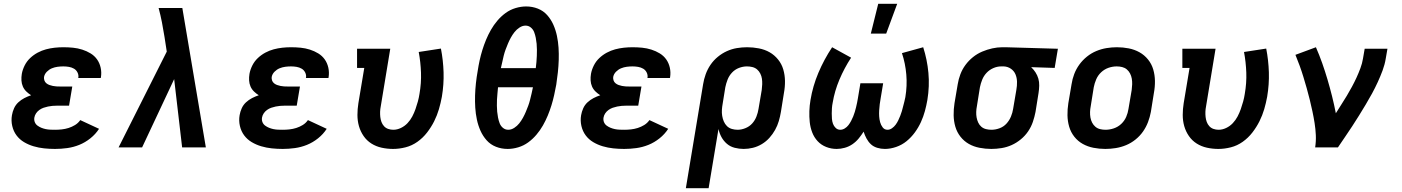

<svg xmlns="http://www.w3.org/2000/svg" viewBox="-20 -777 7390 1012"><path d="M270 8Q241 8 212.5 5Q184 2 157 -6Q130 -14 106.5 -28Q83 -42 67 -63.5Q51 -85 44.5 -113Q38 -141 43 -170Q46 -188 54 -206Q62 -224 76.5 -237.5Q91 -251 108.5 -260Q126 -269 144 -275Q131 -283 119 -294.5Q107 -306 100.5 -321Q94 -336 93 -353Q92 -370 95 -388Q99 -410 110 -432Q121 -454 139 -471Q157 -488 178.5 -499.5Q200 -511 222.5 -517Q245 -523 268 -525.5Q291 -528 314 -528Q340 -528 365 -525.5Q390 -523 413.5 -515.5Q437 -508 457.5 -495.5Q478 -483 491.5 -464Q505 -445 510.5 -420.5Q516 -396 512 -370L511 -366H392L393 -368Q395 -382 388.5 -395Q382 -408 370 -415Q358 -422 343.5 -424.5Q329 -427 314 -427Q299 -427 283.5 -425Q268 -423 253.5 -417Q239 -411 227 -399Q215 -387 212 -371Q211 -362 214 -353Q217 -344 224.5 -338Q232 -332 240.5 -329Q249 -326 258.5 -324Q268 -322 277.5 -321.5Q287 -321 297 -321H361L344 -220H280Q268 -220 256.5 -219Q245 -218 233 -215.5Q221 -213 209.5 -209Q198 -205 187.5 -197.5Q177 -190 170 -179.5Q163 -169 161 -157Q159 -144 163.5 -133Q168 -122 177.5 -115Q187 -108 198 -103.5Q209 -99 221 -96.5Q233 -94 245.5 -93.5Q258 -93 271 -93Q288 -93 306 -95Q324 -97 341.5 -102.5Q359 -108 375.5 -118Q392 -128 403 -144L502 -98Q484 -70 456.5 -48Q429 -26 398 -13.5Q367 -1 334.5 3.5Q302 8 270 8Z M605 0 859 -505 847 -583Q841 -621 833.5 -659.5Q826 -698 816 -735H941L1065 0H940L898 -360L729 0Z M1470 8Q1441 8 1412.5 5Q1384 2 1357 -6Q1330 -14 1306.5 -28Q1283 -42 1267 -63.5Q1251 -85 1244.5 -113Q1238 -141 1243 -170Q1246 -188 1254 -206Q1262 -224 1276.5 -237.5Q1291 -251 1308.5 -260Q1326 -269 1344 -275Q1331 -283 1319 -294.5Q1307 -306 1300.5 -321Q1294 -336 1293 -353Q1292 -370 1295 -388Q1299 -410 1310 -432Q1321 -454 1339 -471Q1357 -488 1378.5 -499.5Q1400 -511 1422.5 -517Q1445 -523 1468 -525.5Q1491 -528 1514 -528Q1540 -528 1565 -525.5Q1590 -523 1613.5 -515.5Q1637 -508 1657.5 -495.5Q1678 -483 1691.5 -464Q1705 -445 1710.5 -420.5Q1716 -396 1712 -370L1711 -366H1592L1593 -368Q1595 -382 1588.5 -395Q1582 -408 1570 -415Q1558 -422 1543.5 -424.5Q1529 -427 1514 -427Q1499 -427 1483.5 -425Q1468 -423 1453.5 -417Q1439 -411 1427 -399Q1415 -387 1412 -371Q1411 -362 1414 -353Q1417 -344 1424.5 -338Q1432 -332 1440.5 -329Q1449 -326 1458.5 -324Q1468 -322 1477.5 -321.5Q1487 -321 1497 -321H1561L1544 -220H1480Q1468 -220 1456.5 -219Q1445 -218 1433 -215.5Q1421 -213 1409.5 -209Q1398 -205 1387.5 -197.5Q1377 -190 1370 -179.5Q1363 -169 1361 -157Q1359 -144 1363.5 -133Q1368 -122 1377.5 -115Q1387 -108 1398 -103.5Q1409 -99 1421 -96.5Q1433 -94 1445.5 -93.5Q1458 -93 1471 -93Q1488 -93 1506 -95Q1524 -97 1541.5 -102.5Q1559 -108 1575.5 -118Q1592 -128 1603 -144L1702 -98Q1684 -70 1656.5 -48Q1629 -26 1598 -13.5Q1567 -1 1534.5 3.5Q1502 8 1470 8Z M2052 8Q2021 8 1991.5 1.5Q1962 -5 1937.5 -20.5Q1913 -36 1896.5 -60Q1880 -84 1872 -112Q1864 -140 1864 -171Q1864 -202 1869 -233L1900 -419H1862V-520H2037L1987 -217Q1984 -202 1983.5 -188Q1983 -174 1984.5 -160.5Q1986 -147 1990.5 -134.5Q1995 -122 2004 -112Q2013 -102 2026 -97.5Q2039 -93 2053 -93Q2073 -93 2093 -102.5Q2113 -112 2128 -128Q2143 -144 2153 -163Q2163 -182 2170 -202Q2177 -222 2182.5 -242Q2188 -262 2191 -282Q2201 -339 2199 -394.5Q2197 -450 2187 -503L2304 -521Q2316 -460 2318 -396Q2320 -332 2309 -267Q2303 -234 2293.5 -201.5Q2284 -169 2268.5 -138Q2253 -107 2231 -78.5Q2209 -50 2180 -29.5Q2151 -9 2117.5 -0.5Q2084 8 2052 8Z M2656 8Q2623 8 2594 -3.5Q2565 -15 2545 -37.5Q2525 -60 2512.5 -88Q2500 -116 2493.5 -147Q2487 -178 2485 -209.5Q2483 -241 2484 -273.5Q2485 -306 2488.5 -338.5Q2492 -371 2498 -404Q2502 -431 2508 -458.5Q2514 -486 2522.5 -513.5Q2531 -541 2542 -567.5Q2553 -594 2567.5 -619.5Q2582 -645 2601.5 -668Q2621 -691 2645 -708.5Q2669 -726 2697.5 -734.5Q2726 -743 2753 -743Q2786 -743 2815 -731.5Q2844 -720 2864 -697.5Q2884 -675 2896.5 -647Q2909 -619 2915.5 -588Q2922 -557 2924 -525.5Q2926 -494 2925 -461.5Q2924 -429 2920.5 -396.5Q2917 -364 2912 -331Q2907 -304 2901 -276.5Q2895 -249 2886.5 -221.5Q2878 -194 2867 -167.5Q2856 -141 2841.5 -115.5Q2827 -90 2807.5 -67Q2788 -44 2764 -26.5Q2740 -9 2711.5 -0.5Q2683 8 2656 8ZM2804 -418Q2806 -434 2807.5 -450.5Q2809 -467 2809.5 -483Q2810 -499 2810 -515Q2810 -531 2808.5 -546.5Q2807 -562 2804 -577.5Q2801 -593 2795.5 -607.5Q2790 -622 2778 -632Q2766 -642 2750 -642Q2734 -642 2718.5 -632Q2703 -622 2692 -608Q2681 -594 2672.5 -578.5Q2664 -563 2657.5 -547.5Q2651 -532 2645 -516Q2639 -500 2635 -483.5Q2631 -467 2627.5 -450.5Q2624 -434 2620 -418ZM2659 -93Q2675 -93 2690.5 -103Q2706 -113 2717 -127Q2728 -141 2736.5 -156.5Q2745 -172 2751.5 -187.5Q2758 -203 2764 -219Q2770 -235 2774 -251.5Q2778 -268 2782 -284.5Q2786 -301 2789 -317H2605Q2604 -301 2602 -284.5Q2600 -268 2599.5 -252Q2599 -236 2599 -220Q2599 -204 2600.5 -188.5Q2602 -173 2605 -157.5Q2608 -142 2613.5 -127.5Q2619 -113 2631 -103Q2643 -93 2659 -93Z M3270 8Q3241 8 3212.5 5Q3184 2 3157 -6Q3130 -14 3106.5 -28Q3083 -42 3067 -63.5Q3051 -85 3044.5 -113Q3038 -141 3043 -170Q3046 -188 3054 -206Q3062 -224 3076.5 -237.5Q3091 -251 3108.5 -260Q3126 -269 3144 -275Q3131 -283 3119 -294.5Q3107 -306 3100.5 -321Q3094 -336 3093 -353Q3092 -370 3095 -388Q3099 -410 3110 -432Q3121 -454 3139 -471Q3157 -488 3178.5 -499.5Q3200 -511 3222.5 -517Q3245 -523 3268 -525.5Q3291 -528 3314 -528Q3340 -528 3365 -525.5Q3390 -523 3413.5 -515.5Q3437 -508 3457.5 -495.5Q3478 -483 3491.5 -464Q3505 -445 3510.5 -420.5Q3516 -396 3512 -370L3511 -366H3392L3393 -368Q3395 -382 3388.5 -395Q3382 -408 3370 -415Q3358 -422 3343.5 -424.5Q3329 -427 3314 -427Q3299 -427 3283.5 -425Q3268 -423 3253.5 -417Q3239 -411 3227 -399Q3215 -387 3212 -371Q3211 -362 3214 -353Q3217 -344 3224.5 -338Q3232 -332 3240.5 -329Q3249 -326 3258.5 -324Q3268 -322 3277.5 -321.5Q3287 -321 3297 -321H3361L3344 -220H3280Q3268 -220 3256.5 -219Q3245 -218 3233 -215.5Q3221 -213 3209.5 -209Q3198 -205 3187.5 -197.5Q3177 -190 3170 -179.5Q3163 -169 3161 -157Q3159 -144 3163.5 -133Q3168 -122 3177.5 -115Q3187 -108 3198 -103.5Q3209 -99 3221 -96.5Q3233 -94 3245.5 -93.5Q3258 -93 3271 -93Q3288 -93 3306 -95Q3324 -97 3341.5 -102.5Q3359 -108 3375.5 -118Q3392 -128 3403 -144L3502 -98Q3484 -70 3456.5 -48Q3429 -26 3398 -13.5Q3367 -1 3334.5 3.5Q3302 8 3270 8Z M3595 215 3686 -333Q3690 -359 3699.5 -385.5Q3709 -412 3725 -435.5Q3741 -459 3763.5 -477.5Q3786 -496 3811.5 -507.5Q3837 -519 3864 -523.5Q3891 -528 3918 -528Q3949 -528 3980 -522Q4011 -516 4036.5 -501.5Q4062 -487 4081 -463.5Q4100 -440 4108.5 -411Q4117 -382 4117.5 -350.5Q4118 -319 4112 -287L4096 -187Q4092 -163 4085 -139Q4078 -115 4065.5 -92.5Q4053 -70 4035.5 -50.5Q4018 -31 3995.5 -17.5Q3973 -4 3948.5 2Q3924 8 3900 8Q3876 8 3852.5 2Q3829 -4 3811.5 -19Q3794 -34 3783 -54Q3772 -74 3767 -97L3715 215ZM3868 -93Q3888 -93 3909 -101.5Q3930 -110 3944.5 -126Q3959 -142 3967 -162.5Q3975 -183 3978 -203L3995 -303Q3997 -318 3997.5 -333Q3998 -348 3996 -362Q3994 -376 3987.5 -389Q3981 -402 3970.5 -411Q3960 -420 3946 -423.5Q3932 -427 3917 -427Q3896 -427 3875 -419Q3854 -411 3838.5 -394.5Q3823 -378 3815 -357.5Q3807 -337 3803 -317L3789 -230Q3786 -214 3785 -198Q3784 -182 3786.5 -166.5Q3789 -151 3795 -137Q3801 -123 3811.5 -112.5Q3822 -102 3837 -97.5Q3852 -93 3868 -93Z M4644 8Q4623 8 4603.5 2Q4584 -4 4570.5 -16.5Q4557 -29 4547.5 -46.5Q4538 -64 4532 -83Q4520 -64 4505.5 -46.5Q4491 -29 4472.5 -16.5Q4454 -4 4432.5 2Q4411 8 4390 8Q4361 8 4334.5 -2.5Q4308 -13 4289.5 -33Q4271 -53 4261 -79Q4251 -105 4248 -133.5Q4245 -162 4246 -191.5Q4247 -221 4252 -250Q4264 -323 4293.5 -393Q4323 -463 4366 -528L4466 -473Q4430 -418 4404.5 -357.5Q4379 -297 4369 -236Q4366 -222 4365 -207.5Q4364 -193 4364 -179Q4364 -165 4365 -151Q4366 -137 4370.5 -124.5Q4375 -112 4385 -102.5Q4395 -93 4409 -93Q4421 -93 4432.5 -100Q4444 -107 4452 -117.5Q4460 -128 4466 -139.5Q4472 -151 4477 -163Q4482 -175 4485.5 -187Q4489 -199 4492 -211Q4495 -223 4497.5 -235.5Q4500 -248 4502 -260L4515 -338H4635L4622 -260Q4619 -244 4617 -228Q4615 -212 4614 -195.5Q4613 -179 4614 -163.5Q4615 -148 4619 -133Q4623 -118 4632.5 -105.5Q4642 -93 4658 -93Q4670 -93 4681.5 -101Q4693 -109 4701 -120Q4709 -131 4714.5 -142.5Q4720 -154 4725 -166.5Q4730 -179 4733.5 -191Q4737 -203 4740 -215.5Q4743 -228 4746.5 -240.5Q4750 -253 4752 -265Q4762 -325 4757 -384Q4752 -443 4734 -497L4846 -528Q4867 -463 4873.5 -393Q4880 -323 4868 -250Q4863 -221 4855 -191.5Q4847 -162 4834 -133.5Q4821 -105 4802 -79Q4783 -53 4758.5 -33Q4734 -13 4703.5 -2.5Q4673 8 4644 8ZM4570 -600 4609 -757H4709L4651 -600Z M5205 8Q5174 8 5143 2Q5112 -4 5086.5 -18.5Q5061 -33 5042.5 -56.5Q5024 -80 5015.5 -109Q5007 -138 5006.5 -169.5Q5006 -201 5011 -233L5028 -333Q5032 -359 5042 -385.5Q5052 -412 5069 -435Q5086 -458 5108.5 -476Q5131 -494 5157 -505Q5183 -516 5210 -522Q5237 -528 5263 -528H5281L5556 -520L5539 -419L5415 -423Q5428 -411 5438 -395.5Q5448 -380 5453 -362.5Q5458 -345 5457.5 -325.5Q5457 -306 5454 -287L5438 -187Q5433 -161 5424 -134.5Q5415 -108 5399 -84.5Q5383 -61 5360.5 -42.5Q5338 -24 5312.5 -12.5Q5287 -1 5259.5 3.5Q5232 8 5205 8ZM5206 -93Q5227 -93 5248.5 -101Q5270 -109 5285 -125.5Q5300 -142 5308.5 -162.5Q5317 -183 5320 -203L5337 -303Q5341 -325 5340.5 -346Q5340 -367 5332.5 -385Q5325 -403 5308.5 -414.5Q5292 -426 5271 -427H5257Q5236 -427 5215.5 -418Q5195 -409 5180 -393Q5165 -377 5157 -357Q5149 -337 5145 -317L5129 -217Q5126 -202 5125.5 -187Q5125 -172 5127.5 -158Q5130 -144 5136 -131Q5142 -118 5152.5 -109Q5163 -100 5177 -96.5Q5191 -93 5206 -93Z M5806 8Q5774 8 5743.5 2Q5713 -4 5687 -18.5Q5661 -33 5642.5 -56.5Q5624 -80 5615.5 -109Q5607 -138 5606.5 -169.5Q5606 -201 5611 -233L5628 -333Q5632 -360 5642 -386.5Q5652 -413 5669 -436.5Q5686 -460 5709 -478.5Q5732 -497 5758.5 -508Q5785 -519 5812.5 -523.5Q5840 -528 5867 -528Q5899 -528 5929.5 -522Q5960 -516 5986 -501.5Q6012 -487 6031 -463.5Q6050 -440 6058.5 -411Q6067 -382 6067.5 -350.5Q6068 -319 6062 -287L6046 -187Q6041 -160 6031 -133.5Q6021 -107 6004.5 -83.5Q5988 -60 5965 -41.5Q5942 -23 5915.5 -12Q5889 -1 5861 3.5Q5833 8 5806 8ZM5807 -93Q5829 -93 5851 -100.5Q5873 -108 5890 -124Q5907 -140 5916 -161Q5925 -182 5928 -203L5945 -303Q5947 -318 5947.5 -333Q5948 -348 5945.5 -362.5Q5943 -377 5936.5 -389.5Q5930 -402 5919.5 -411Q5909 -420 5895 -423.5Q5881 -427 5866 -427Q5844 -427 5822.5 -419.5Q5801 -412 5784 -396Q5767 -380 5758 -359Q5749 -338 5745 -317L5729 -217Q5726 -202 5725.5 -187Q5725 -172 5727.5 -157.5Q5730 -143 5736.5 -130.5Q5743 -118 5753.5 -109Q5764 -100 5778 -96.5Q5792 -93 5807 -93Z M6402 8Q6371 8 6341.5 1.5Q6312 -5 6287.5 -20.5Q6263 -36 6246.5 -60Q6230 -84 6222 -112Q6214 -140 6214 -171Q6214 -202 6219 -233L6250 -419H6212V-520H6387L6337 -217Q6334 -202 6333.5 -188Q6333 -174 6334.5 -160.5Q6336 -147 6340.5 -134.5Q6345 -122 6354 -112Q6363 -102 6376 -97.5Q6389 -93 6403 -93Q6423 -93 6443 -102.5Q6463 -112 6478 -128Q6493 -144 6503 -163Q6513 -182 6520 -202Q6527 -222 6532.5 -242Q6538 -262 6541 -282Q6551 -339 6549 -394.5Q6547 -450 6537 -503L6654 -521Q6666 -460 6668 -396Q6670 -332 6659 -267Q6653 -234 6643.5 -201.5Q6634 -169 6618.5 -138Q6603 -107 6581 -78.5Q6559 -50 6530 -29.5Q6501 -9 6467.5 -0.5Q6434 8 6402 8Z M6912 0Q6917 -33 6915.5 -65Q6914 -97 6909 -128.5Q6904 -160 6897.5 -190.5Q6891 -221 6883.5 -251.5Q6876 -282 6867.5 -312Q6859 -342 6850 -371.5Q6841 -401 6830.5 -430Q6820 -459 6808 -488L6916 -528Q6934 -487 6949 -444.5Q6964 -402 6977 -358Q6990 -314 7001 -270Q7012 -226 7021 -180Q7035 -203 7050 -226Q7065 -249 7079 -272.5Q7093 -296 7106 -320Q7119 -344 7130 -368Q7141 -392 7150.5 -417.5Q7160 -443 7164 -468L7173 -520H7293L7284 -468Q7279 -437 7267.5 -406Q7256 -375 7242 -344.5Q7228 -314 7212 -284.5Q7196 -255 7178.5 -226Q7161 -197 7143.5 -168.5Q7126 -140 7107.5 -112Q7089 -84 7070 -56Q7051 -28 7032 0Z"/></svg>

Font: Iosevka Etoile
Style: Bold Italic
Weight: 700
Italic angle: -9°
Designer: Belleve Invis
Foundry: Belleve Invis
Version: Version 28.1.0; ttfautohint (v1.8.4)